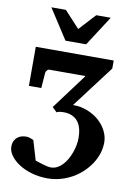

<svg xmlns="http://www.w3.org/2000/svg" viewBox="-102 -787 763 1082"><g transform="rotate(10 280.0 -245.5)"><path d="M527.8 -23.9Q527.8 8.3 517.8 39.6Q507.8 70.8 489.3 99.1Q470.7 127.4 445.1 151.6Q419.4 175.8 388.2 193.4Q356.9 210.9 321.3 220.9Q285.6 231 247.1 231Q198.2 231 156 218.5Q113.8 206.1 82.8 185.8Q51.8 165.5 33.9 140.6Q16.1 115.7 16.1 90.8Q16.1 69.8 23.2 56.2Q30.3 42.5 41 34.4Q51.8 26.4 64.5 23.2Q77.1 20 88.9 20Q102.5 20 113 24.2Q123.5 28.3 131.8 32.2L165 144Q172.9 146.5 184.3 150.1Q195.8 153.8 208.3 157.7Q220.7 161.6 233.2 164.3Q245.6 167 255.9 167Q274.4 167 291 158.4Q307.6 149.9 321.5 135.3Q335.4 120.6 346.4 101.3Q357.4 82 365 61Q372.6 40 376.7 18.3Q380.9 -3.4 380.9 -22.9Q380.9 -51.3 374.8 -75.2Q368.7 -99.1 355.7 -116Q342.8 -132.8 322.3 -142.3Q301.8 -151.9 272.9 -151.9Q259.8 -151.9 252 -150.6Q244.1 -149.4 240.2 -147.9Q235.4 -146 233.9 -144L207 -169.9L358.9 -374H151.9Q144.5 -374 138.7 -366.9Q132.8 -359.9 131.8 -353L125 -264.2H54.2V-487.8H500V-441.9L317.9 -201.2Q363.8 -201.2 402.3 -185.5Q440.9 -169.9 468.8 -144.8Q496.6 -119.6 512.2 -87.9Q527.8 -56.2 527.8 -23.9ZM331.1 -550.8H212.9L102.1 -722.2H185.1L272 -627.9L358.9 -722.2H441.9Z"/></g></svg>

Font: Charis SIL Phon
Style: Bold
Weight: 700
Foundry: SIL International
Version: Version 5.000